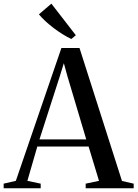

<svg xmlns="http://www.w3.org/2000/svg" viewBox="-44 -1004 734 1024"><path d="M40.5 -39.5 283.5 -748H380L606.5 -39L669 -24.5V0H413V-24.5L484 -39.5L428.5 -222.5H155L102 -39.5L173 -24.5V0H-24.5V-24.5ZM416 -260.5 315 -599.5 296.5 -667 275.5 -599 166.5 -260.5ZM335.5 -796.5Q314 -806.5 289.5 -821.8Q265 -837 240.8 -855.5Q216.5 -874 196.5 -892.8Q176.5 -911.5 163.5 -927.5L230 -984.5L360.5 -816L337 -796.5Z"/></svg>

Font: Merriweather 120pt
Style: Regular
Weight: 400
Version: Version 2.100